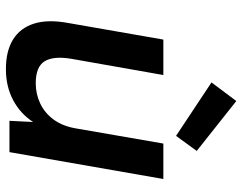

<svg xmlns="http://www.w3.org/2000/svg" viewBox="-105 -703 820 650"><g transform="rotate(90 305.0 -378.0)"><path d="M214 12Q153 12 114 -12Q75 -36 60 -83Q45 -130 58 -200L114 -521H234L179 -209Q169 -149 187.5 -119Q206 -89 262 -89Q298 -89 330 -104Q362 -119 384 -148.5Q406 -178 414 -221L466 -521H586L495 0H389L393 -80Q365 -37 319 -12.5Q273 12 214 12ZM440 -564 259 -684 322 -768 491 -634Z"/></g></svg>

Font: DM Sans 10pt SemiBold
Style: Italic
Weight: 600
Italic angle: -10°
Version: Version 4.004;gftools[0.9.30]